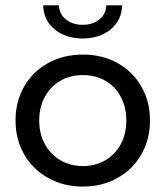

<svg xmlns="http://www.w3.org/2000/svg" viewBox="-20 -698 624 724"><path d="M161.9 -26.7C200.6 -5.2 244.1 5.5 292.6 5.5C341 5.5 384.4 -5.2 422.7 -26.7C461.1 -48.1 491.1 -77.7 512.9 -115.5C534.7 -153.2 545.6 -196 545.6 -243.8C545.6 -291.6 534.7 -334.4 512.9 -372.1C491.1 -409.9 461.1 -439.3 422.7 -460.5C384.4 -481.6 341 -492.2 292.6 -492.2C244.1 -492.2 200.6 -481.6 161.9 -460.5C123.3 -439.3 93.1 -409.9 71.3 -372.1C49.5 -334.4 38.6 -291.6 38.6 -243.8C38.6 -196 49.5 -153.2 71.3 -115.5C93.1 -77.7 123.3 -48.1 161.9 -26.7ZM376.7 -93.4C351.9 -79 323.8 -71.8 292.6 -71.8C261.3 -71.8 233.2 -79 208.4 -93.4C183.5 -107.8 163.9 -128 149.5 -154.1C135.1 -180.2 127.9 -210.1 127.9 -243.8C127.9 -277.5 135.1 -307.4 149.5 -333.5C163.9 -359.6 183.5 -379.7 208.4 -393.8C233.2 -407.9 261.3 -414.9 292.6 -414.9C323.8 -414.9 351.9 -407.9 376.7 -393.8C401.6 -379.7 421.1 -359.6 435.2 -333.5C449.3 -307.4 456.3 -277.5 456.3 -243.8C456.3 -210.1 449.3 -180.2 435.2 -154.1C421.1 -128 401.6 -107.8 376.7 -93.4ZM186.3 -587C214.2 -564.3 249.3 -552.9 291.6 -552.9C334 -552.9 369.1 -564.3 397 -587C424.9 -609.7 439.5 -640 440.7 -678H380.9C380.3 -656 371.5 -638.2 354.7 -624.7C337.8 -611.2 316.8 -604.4 291.6 -604.4C266.5 -604.4 245.5 -611.2 228.6 -624.7C211.8 -638.2 203 -656 202.4 -678H142.6C143.8 -640 158.4 -609.7 186.3 -587Z"/></svg>

Font: Montserrat Ace
Style: Regular
Weight: 500
Designer: Julieta Ulanovsky
Foundry: Julieta Ulanovsky
Version: Version 1